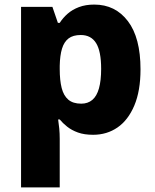

<svg xmlns="http://www.w3.org/2000/svg" viewBox="-20 -579 678 839"><path d="M392 -559Q484 -559 539 -486.5Q594 -414 594 -276Q594 -182 567 -118Q540 -54 493.5 -22Q447 10 387 10Q348 10 320.5 0Q293 -10 273.5 -25.5Q254 -41 241 -57H234Q237 -38 239 -17Q241 4 241 28V240H72V-549H209L233 -479H241Q255 -501 275.5 -519Q296 -537 325 -548Q354 -559 392 -559ZM333 -426Q299 -426 279.5 -411Q260 -396 251 -366.5Q242 -337 241 -292V-277Q241 -228 249.5 -194.5Q258 -161 278.5 -143.5Q299 -126 335 -126Q364 -126 383.5 -142.5Q403 -159 412.5 -193Q422 -227 422 -278Q422 -355 400 -390.5Q378 -426 333 -426Z"/></svg>

Font: Noto Sans Hebrew ExtraBold
Style: Regular
Weight: 800
Designer: Monotype Design Team
Foundry: Monotype Imaging Inc.
Version: Version 2.003